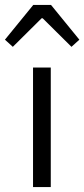

<svg xmlns="http://www.w3.org/2000/svg" viewBox="-49 -759 342 779"><path d="M85 0V-485H157V0ZM3 -569 -29 -598 86 -739H158L273 -598L241 -569L124 -685H120Z"/></svg>

Font: Assistant ExtraLight
Style: Regular
Weight: 400
Version: Version 3.000